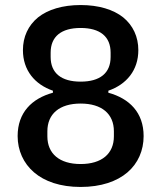

<svg xmlns="http://www.w3.org/2000/svg" viewBox="-20 -730 640 762"><path d="M300 12C219 12 157 -10 115 -46C73 -82 50 -133 50 -190C50 -283 106 -339 190 -362V-370C118 -395 71 -451 71 -531C71 -584 92 -629 131 -661C170 -692 228 -710 300 -710C372 -710 430 -692 469 -661C508 -629 529 -584 529 -531C529 -451 482 -395 410 -370V-362C494 -339 550 -283 550 -190C550 -133 528 -82 486 -46C444 -10 381 12 300 12ZM300 -79C384 -79 432 -120 432 -189V-209C432 -278 384 -319 300 -319C216 -319 168 -278 168 -209V-189C168 -120 216 -79 300 -79ZM300 -406C377 -406 419 -440 419 -504V-521C419 -585 377 -619 300 -619C223 -619 181 -585 181 -521V-504C181 -440 223 -406 300 -406Z"/></svg>

Font: Plexus Sans Medium
Style: Regular
Weight: 500
Version: Version 2.001;PS 002.001;hotconv 1.0.70;makeotf.lib2.5.58329